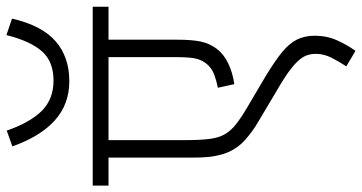

<svg xmlns="http://www.w3.org/2000/svg" viewBox="-278 -646 1100 583"><g transform="rotate(-90 271.5 -354.0)"><path d="M543 -574H443V-367Q443 -319 437 -292.5Q431 -266 415 -245Q399 -224 371 -210.5Q343 -197 308 -192L297 -242Q318 -246 335.5 -252.5Q353 -259 365 -271Q378 -284 384 -303Q390 -322 390 -366V-574H138V-342Q138 -297 141.5 -268.5Q145 -240 155.5 -221.5Q166 -203 185.5 -187.5Q205 -172 237 -153L332 -97Q378 -69 404.5 -47.5Q431 -26 443 -2.5Q455 21 455 52Q455 89 441 120Q427 151 409 176L362 148Q376 127 388 103.5Q400 80 400 55Q400 34 390.5 17.5Q381 1 356.5 -18.5Q332 -38 285 -65L196 -118Q166 -135 139.5 -158.5Q113 -182 100 -214Q93 -232 89 -255Q85 -278 85 -319V-574H0V-622H543ZM507 -867Q486 -776 438 -734.5Q390 -693 317 -693Q247 -693 198 -737Q149 -781 119 -866L167 -883Q191 -813 226.5 -777Q262 -741 319 -741Q377 -741 408 -776.5Q439 -812 457 -884Z"/></g></svg>

Font: Noto Sans Light
Style: Italic
Weight: 300
Italic angle: -12°
Designer: Monotype Design Team
Foundry: Monotype Imaging Inc.
Version: Version 2.013; ttfautohint (v1.8.4.7-5d5b)